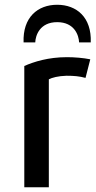

<svg xmlns="http://www.w3.org/2000/svg" viewBox="-20 -782 401 806"><path d="M220 -762C302 -762 365 -709 361 -604H312C311 -633 293 -689 220 -689C147 -689 129 -633 128 -604H79C75 -709 138 -762 220 -762ZM359 -533 339 -455C313 -462 291 -464 259 -464C224 -463 198 -456 185 -449V4H82V-505C123 -523 183 -542 261 -542C292 -542 330 -539 359 -533Z"/></svg>

Font: Repo Medium
Style: Regular
Weight: 500
Designer: Stefan Peev
Foundry: Context Ltd
Version: Version 1.502